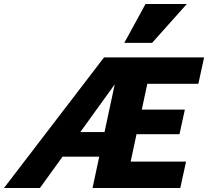

<svg xmlns="http://www.w3.org/2000/svg" viewBox="-77 -947 1048 967"><path d="M-57 0 447 -658H599L124 0ZM175 -158 213 -282H520L494 -158ZM569 -271 596 -395H854L827 -271ZM389 0 530 -658H951L922 -525H665L581 -133H860L831 0ZM549 -731 656 -927H864L689 -731Z"/></svg>

Font: Ysabeau Office Black
Style: Italic
Weight: 900
Italic angle: -12°
Designer: Christian Thalmann (Catharsis Fonts)
Version: Version 2.001;gftools[0.9.30]; featfreeze: tnum,lnum,ss02